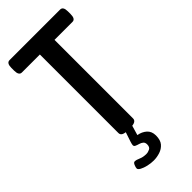

<svg xmlns="http://www.w3.org/2000/svg" viewBox="-286 -750 1011 1011"><g transform="rotate(-45 219.5 -244.5)"><path d="M210 2Q165 2 165 -23V-608H31Q9 -608 9 -644V-664Q9 -700 31 -700H408Q430 -700 430 -664V-644Q430 -608 408 -608H274V-23Q274 2 230 2ZM195 211Q174 211 152 206Q130 201 115.5 193Q101 185 101 177Q101 169 106.5 156Q112 143 120 143Q132 143 149.5 151Q167 159 191 159Q204 159 217 152.5Q230 146 230 126Q230 112 221.5 105Q213 98 202 95Q191 92 182 88Q173 84 173 76Q173 70 178 54Q183 38 197 -3H245L228 55Q257 60 276.5 77.5Q296 95 296 126Q296 160 280.5 178Q265 196 241.5 203.5Q218 211 195 211Z"/></g></svg>

Font: Asap Condensed Medium
Style: Regular
Weight: 500
Width: 3
Designer: Pablo Cosgaya
Foundry: Omnibus-Type
Version: Version 3.001; ttfautohint (v1.8.4.7-5d5b)